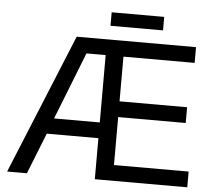

<svg xmlns="http://www.w3.org/2000/svg" viewBox="-58 -934 1100 997"><g transform="rotate(5 492.0 -435.5)"><path d="M757.8 -871.1V-800.8H483.9V-871.1ZM472.2 -295.9V-647H372.1L233.9 -295.9ZM472.2 -213.9H203.1L118.2 0H15.1L314 -729H936V-647H564.9V-414.1H917V-332H564.9V-82H954.1V0H472.2Z"/></g></svg>

Font: Miedinger*
Style: Book
Weight: 400
Version: Version 001.000